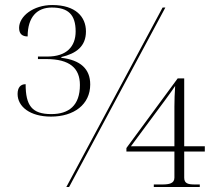

<svg xmlns="http://www.w3.org/2000/svg" viewBox="-20 -744 880 764"><path d="M183 -280C274 -280 339 -328 339 -408C339 -470 300 -505 224 -514V-517C283 -531 322 -559 322 -619C322 -677 281 -724 188 -724C112 -724 56 -679 56 -633C56 -607 71 -599 90 -599C90 -677 128 -714 186 -714C251 -714 281 -686 281 -619C281 -559 245 -519 169 -519H131V-509H164C257 -509 298 -473 298 -406C298 -324 254 -290 184 -290C107 -290 82 -324 82 -409C62 -409 50 -396 50 -370C50 -320 99 -280 183 -280ZM244 0H255L638 -714H627ZM592 0H775V-10H755C728 -10 713 -14 713 -37V-141H795V-162H713V-432H687L483 -155V-141H674V-37C674 -14 653 -10 626 -10H592ZM501 -162 638 -347C655 -370 670 -391 677 -402C675 -379 674 -341 674 -320V-162Z"/></svg>

Font: Noto Serif Display ExtraLight
Style: Regular
Weight: 200
Designer: Monotype Design Team
Foundry: Monotype Imaging Inc.
Version: Version 2.009